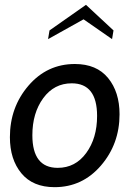

<svg xmlns="http://www.w3.org/2000/svg" viewBox="-20 -765 554 795"><path d="M206 10Q116 10 68.5 -47.5Q21 -105 21 -197Q21 -321 98 -410.5Q175 -500 290 -500Q380 -500 427.5 -442Q475 -384 475 -292Q475 -169 398 -79.5Q321 10 206 10ZM277 -420Q204 -420 159 -358.5Q114 -297 114 -205Q114 -70 219 -70Q292 -70 337 -131.5Q382 -193 382 -285Q382 -420 277 -420ZM444 -603 326 -685 179 -603 185 -639 336 -745 450 -639Z"/></svg>

Font: Cabin
Style: Italic
Weight: 400
Designer: Pablo Impallari
Foundry: Pablo Impallari. www.impallari.com Igino Marini. www.ikern.com
Version: Version 1.005